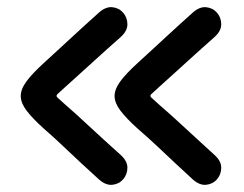

<svg xmlns="http://www.w3.org/2000/svg" viewBox="-20 -527 677 532"><path d="M314 -424Q333 -441 333 -459.5Q333 -478 321.5 -491.5Q310 -505 291.5 -507Q273 -509 254 -492Q236 -476 218.5 -460Q201 -444 182.5 -427Q164 -410 144 -391.5Q124 -373 102 -353Q69 -323 53 -301Q37 -279 37.5 -260Q38 -241 54 -220Q70 -199 101 -171Q131 -145 156.5 -120.5Q182 -96 206.5 -73.5Q231 -51 254 -30Q273 -13 291.5 -15Q310 -17 321.5 -30.5Q333 -44 333 -62.5Q333 -81 314 -98Q291 -119 266.5 -141Q242 -163 216.5 -187Q191 -211 161 -237Q145 -252 139.5 -256.5Q134 -261 139.5 -266.5Q145 -272 162 -287Q184 -307 203.5 -324.5Q223 -342 241.5 -359Q260 -376 278 -392Q296 -408 314 -424ZM574 -424Q593 -441 593 -459.5Q593 -478 581.5 -491.5Q570 -505 551.5 -507Q533 -509 514 -492Q496 -476 478.5 -460Q461 -444 442.5 -427Q424 -410 404 -391.5Q384 -373 362 -353Q329 -323 313 -301Q297 -279 297.5 -260Q298 -241 314 -220Q330 -199 361 -171Q391 -145 417 -120.5Q443 -96 467 -73.5Q491 -51 514 -30Q533 -13 551.5 -15Q570 -17 581.5 -30.5Q593 -44 593 -62.5Q593 -81 574 -98Q551 -119 527 -141Q503 -163 477 -187Q451 -211 421 -237Q405 -252 399.5 -256.5Q394 -261 399.5 -266.5Q405 -272 422 -287Q444 -307 463.5 -324.5Q483 -342 501.5 -359Q520 -376 538 -392Q556 -408 574 -424Z"/></svg>

Font: Tilt Neon
Style: Regular
Weight: 400
Designer: Andy Clymer
Foundry: Andy Clymer
Version: Version 1.000